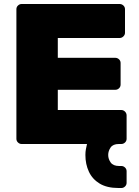

<svg xmlns="http://www.w3.org/2000/svg" viewBox="-20 -720 693 960"><path d="M572 220Q515 220 478.5 198Q442 176 424.5 138.5Q407 101 407 55Q407 39 409.5 26Q412 13 415 0H88Q78 0 70 -7.5Q62 -15 62 -26V-674Q62 -685 70 -692.5Q78 -700 88 -700H578Q589 -700 597 -692.5Q605 -685 605 -674V-556Q605 -546 597 -538Q589 -530 578 -530H269V-431H556Q567 -431 575 -423.5Q583 -416 583 -405V-297Q583 -286 575 -278.5Q567 -271 556 -271H269V-170H586Q597 -170 605 -162Q613 -154 613 -143V-26Q613 -15 605 -7.5Q597 0 586 0H574Q545 0 533 17.5Q521 35 521 55Q521 75 533.5 92.5Q546 110 576 110H587Q597 110 605 117.5Q613 125 613 136V194Q613 205 605 212.5Q597 220 587 220Z"/></svg>

Font: Rubik ExtraBold
Style: Regular
Weight: 800
Designer: Hubert and Fischer
Foundry: Hubert and Fischer
Version: Version 2.300;gftools[0.9.30]